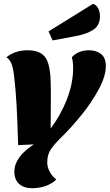

<svg xmlns="http://www.w3.org/2000/svg" viewBox="-20 -796 580 1016"><path d="M159 -32 76 -28Q72 -165 67.5 -243Q63 -321 55 -390Q50 -436 40.5 -459Q31 -482 14 -493Q60 -530 125 -530Q170 -530 195.5 -514.5Q221 -499 232 -469.5Q243 -440 247 -390Q249 -350 249 -308V-254L248 -116Q301 -186 334 -270.5Q367 -355 367 -436Q367 -470 360 -493Q394 -530 451 -530Q490 -530 515 -510Q540 -490 540 -446Q540 -393 502.5 -323.5Q465 -254 412 -188.5Q359 -123 311 -76Q268 -34 249 -6Q230 22 230 64Q230 89 243.5 113.5Q257 138 278 154Q254 177 220.5 188.5Q187 200 151 200Q107 200 81.5 177.5Q56 155 56 112Q56 35 159 -32ZM509 -710Q509 -663 475 -639.5Q441 -616 381 -605L258 -582L237 -630L473 -776Q491 -769 500 -751Q509 -733 509 -710Z"/></svg>

Font: Sansita ExtraBold Italic
Style: Regular
Weight: 800
Italic angle: -11°
Designer: Pablo Cosgaya
Foundry: Omnibus-Type
Version: Version 1.006